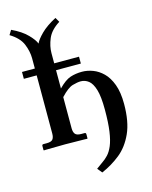

<svg xmlns="http://www.w3.org/2000/svg" viewBox="-129 -769 834 1054"><g transform="rotate(-15 287.5 -242.0)"><path d="M360 -446V-407H219V-303Q257 -342 287.5 -352Q318 -362 354 -362Q384 -362 415 -350.5Q446 -339 472.5 -313Q499 -287 515.5 -242.5Q532 -198 532 -132Q532 -31 502.5 34Q473 99 425 137.5Q377 176 319 201L297 174Q315 160 333 148Q351 136 367 119Q383 102 395.5 72.5Q408 43 415 -5.5Q422 -54 422 -129Q422 -203 410 -242.5Q398 -282 378 -297.5Q358 -313 334 -313Q315 -313 287 -305Q259 -297 219 -254V-77Q219 -55 228 -44Q237 -33 262 -33H281Q289 -33 289 -24V-1L287 1Q287 1 273.5 0.5Q260 0 239.5 0Q219 0 198 -0.5Q177 -1 162 -1Q149 -1 128.5 -0.5Q108 0 88 0Q68 0 54.5 0.5Q41 1 41 1L39 -1V-24Q39 -33 47 -33H66Q92 -33 100.5 -44Q109 -55 109 -77V-407H36V-446H109V-504Q109 -543 92 -585Q75 -627 22 -659L38 -685Q94 -659 125.5 -626.5Q157 -594 164 -573Q173 -594 204 -625Q235 -656 290 -685L305 -659Q254 -627 236.5 -585Q219 -543 219 -504V-446Z"/></g></svg>

Font: Libertinus Serif SemiBold
Style: Regular
Weight: 600
Designer: Philipp H. Poll, Khaled Hosny
Foundry: Caleb Maclennan
Version: Version 7.051;RELEASE